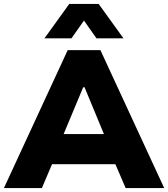

<svg xmlns="http://www.w3.org/2000/svg" viewBox="-22 -961 859 981"><path d="M-2 0 324 -705H491L817 0H620L537 -193L612 -122H199L274 -193L192 0ZM403 -515 286 -235 260 -276H552L526 -235L410 -515ZM205 -765 332 -941H482L609 -765H471L407 -856L343 -765Z"/></svg>

Font: Nunito Sans 7pt Black
Style: Regular
Weight: 900
Designer: Vernon Adams
Foundry: Vernon Adams
Version: Version 3.101;gftools[0.9.27]